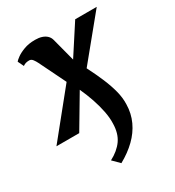

<svg xmlns="http://www.w3.org/2000/svg" viewBox="-227 -683 966 1058"><g transform="rotate(-30 256.0 -154.0)"><path d="M112.5 -447Q106 -460.5 96.8 -472.8Q87.5 -485 75 -485Q61.5 -485 52.5 -482.2Q43.5 -479.5 34.5 -473L16.5 -510.5Q21 -517 39.2 -530.5Q57.5 -544 88 -555.5Q118.5 -567 159 -567Q183.5 -567 201.8 -561Q220 -555 232 -543.5Q244 -532 248.5 -515L287 -368L408 -554.5H545L327.5 -289Q356 -233 376.5 -184.5Q397 -136 408.2 -92.5Q419.5 -49 418 -8Q417 49.5 394.2 98.8Q371.5 148 330.2 188Q289 228 232 259.5L190 217.5Q243.5 189.5 271.8 149.2Q300 109 301 47Q302.5 11.5 294.2 -30.5Q286 -72.5 270.8 -117.2Q255.5 -162 235.5 -205.5L113.5 0H-31.5L194.5 -279.5Z"/></g></svg>

Font: Merriweather 20pt ExtraBold
Style: Italic
Weight: 800
Italic angle: -7.8°
Version: Version 2.101